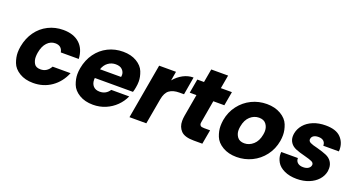

<svg xmlns="http://www.w3.org/2000/svg" viewBox="-47 -1258 3365 1830"><g transform="rotate(20 1635.5 -343.0)"><path d="M77 -279Q93 -366 139.5 -431Q186 -496 256 -531Q326 -566 408 -566Q513 -566 573.5 -511Q634 -456 639 -356H457Q445 -420 379 -420Q332 -420 297.5 -383.5Q263 -347 251 -279Q247 -255 247 -234Q247 -198 264.5 -168Q282 -138 329 -138Q395 -138 430 -202H612Q572 -104 491.5 -48Q411 8 307 8Q225 8 167.5 -27Q110 -62 90.5 -114.5Q71 -167 71 -215Q71 -246 77 -279Z M1244 -288Q1240 -264 1232 -238H845Q844 -229 844 -221Q844 -181 866.5 -156Q889 -131 932 -131Q996 -131 1031 -185H1213Q1189 -130 1144.5 -86Q1100 -42 1041 -17Q982 8 914 8Q832 8 774 -27Q716 -62 696 -114.5Q676 -167 676 -216Q676 -246 682 -279Q698 -366 745 -431Q792 -496 862 -531Q932 -566 1015 -566Q1096 -566 1153 -532Q1210 -498 1230 -447Q1250 -396 1250 -349Q1250 -320 1244 -288ZM1077 -333Q1079 -344 1079 -353Q1079 -383 1056.5 -406Q1034 -429 989 -429Q946 -429 912 -404Q878 -379 863 -333Z M1536 -465Q1574 -511 1623.5 -537.5Q1673 -564 1728 -564L1697 -383H1650Q1586 -383 1549 -355.5Q1512 -328 1500 -259L1454 0H1283L1381 -558H1552Z M2048 -145 2022 0H1935Q1842 0 1804.5 -39Q1767 -78 1767 -139Q1767 -164 1772 -194L1811 -416H1743L1768 -558H1836L1860 -694H2031L2007 -558H2119L2094 -416H1982L1943 -192Q1941 -184 1941 -177Q1941 -163 1950 -154Q1959 -145 1987 -145Z M2370 8Q2288 8 2228.5 -27Q2169 -62 2148 -115Q2127 -168 2127 -218Q2127 -247 2132 -279Q2147 -365 2197 -430.5Q2247 -496 2319 -531Q2391 -566 2473 -566Q2555 -566 2615 -531Q2675 -496 2696 -442.5Q2717 -389 2717 -339Q2717 -310 2712 -279Q2697 -193 2647 -127.5Q2597 -62 2524.5 -27Q2452 8 2370 8ZM2396 -140Q2445 -140 2485.5 -176Q2526 -212 2538 -279Q2542 -300 2542 -317Q2542 -357 2519 -387.5Q2496 -418 2447 -418Q2397 -418 2357.5 -382.5Q2318 -347 2306 -279Q2302 -258 2302 -240Q2302 -201 2324.5 -170.5Q2347 -140 2396 -140Z M2980 8Q2907 8 2854 -17Q2801 -42 2778 -82Q2755 -122 2755 -165Q2755 -174 2756 -183H2925Q2925 -180 2925 -178Q2925 -152 2945 -135Q2965 -118 3000 -118Q3032 -118 3051.5 -130.5Q3071 -143 3075 -163Q3076 -167 3076 -170Q3076 -189 3054.5 -199.5Q3033 -210 2979 -224Q2922 -238 2884.5 -253.5Q2847 -269 2827.5 -297.5Q2808 -326 2808 -361Q2808 -376 2811 -393Q2820 -441 2853.5 -480.5Q2887 -520 2942.5 -543Q2998 -566 3069 -566Q3174 -566 3222.5 -516.5Q3271 -467 3271 -394Q3271 -385 3270 -376H3112Q3112 -377 3112 -379Q3112 -406 3094 -422.5Q3076 -439 3041 -439Q3011 -439 2993 -427.5Q2975 -416 2972 -396Q2971 -392 2971 -389Q2971 -370 2992.5 -359Q3014 -348 3066 -336Q3125 -320 3161.5 -304.5Q3198 -289 3218 -259.5Q3238 -230 3238 -192Q3238 -178 3236 -162Q3227 -113 3192.5 -74.5Q3158 -36 3103 -14Q3048 8 2980 8Z"/></g></svg>

Font: Fz Poppins
Style: Bold Italic
Weight: 700
Italic angle: -10°
Designer: Ninad Kale (Devanagari), Jonny Pinhorn (Latin)
Foundry: Indian Type Foundry
Version: Vit hóa bi Vntype.Com & FontZin.Com